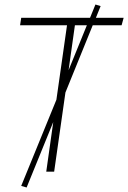

<svg xmlns="http://www.w3.org/2000/svg" viewBox="-20 -761 568 851"><path d="M519 -649H391L270 -351L220 0H185L216 -220L98 70L74 63L230 -319L277 -649H69L74 -682H379L403 -741L426 -734L405 -682H528ZM284 -450 365 -649H312Z"/></svg>

Font: Fira Sans UltraLight
Style: Italic
Weight: 200
Italic angle: -8°
Designer: Carrois Corporate & Edenspiekermann AG
Foundry: Carrois Corporate GbR & Edenspiekermann AG
Version: Version 4.203;PS 004.203;hotconv 1.0.88;makeotf.lib2.5.64775